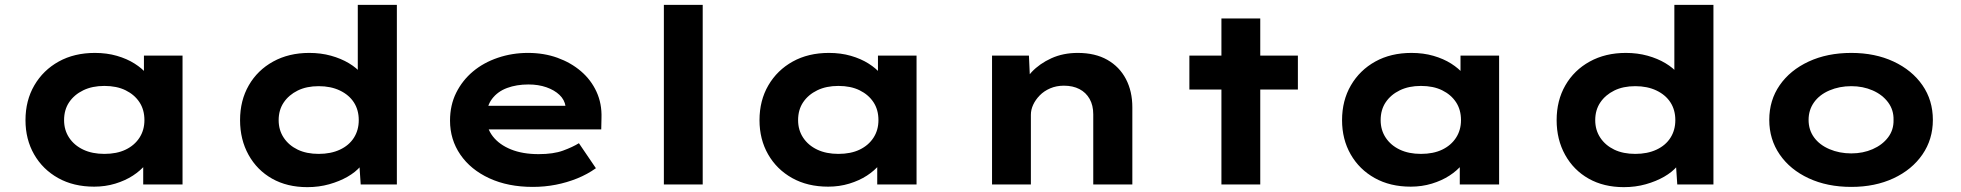

<svg xmlns="http://www.w3.org/2000/svg" viewBox="-20 -760 8079 791"><path d="M368 9Q283 9 219.5 -26.5Q156 -62 120.5 -124Q85 -186 85 -265Q85 -346 121.5 -408.5Q158 -471 222 -506.5Q286 -542 371 -542Q420 -542 461.5 -530Q503 -518 534.5 -498Q566 -478 585.5 -454.5Q605 -431 611 -407L573 -405V-531H732V0H570V-141L604 -132Q600 -107 579.5 -82Q559 -57 527.5 -36.5Q496 -16 455 -3.5Q414 9 368 9ZM410 -126Q461 -126 497.5 -143.5Q534 -161 554.5 -192.5Q575 -224 575 -265Q575 -308 554.5 -339Q534 -370 497.5 -388Q461 -406 410 -406Q360 -406 323 -388Q286 -370 265 -339Q244 -308 244 -265Q244 -224 265 -192.5Q286 -161 323 -143.5Q360 -126 410 -126Z M1246 11Q1163 11 1101 -24Q1039 -59 1004 -122Q969 -185 969 -265Q969 -346 1005 -408.5Q1041 -471 1105.5 -506.5Q1170 -542 1254 -542Q1302 -542 1343.5 -530.5Q1385 -519 1417.5 -499.5Q1450 -480 1469.5 -456Q1489 -432 1492 -407L1454 -398V-740H1615V0H1466L1457 -134L1489 -124Q1486 -99 1465.5 -75Q1445 -51 1412 -32Q1379 -13 1336.5 -1Q1294 11 1246 11ZM1293 -126Q1343 -126 1380.5 -143.5Q1418 -161 1438 -192.5Q1458 -224 1458 -265Q1458 -307 1438 -338Q1418 -369 1380.5 -387Q1343 -405 1293 -405Q1243 -405 1206.5 -387Q1170 -369 1149 -338Q1128 -307 1128 -265Q1128 -224 1149 -192.5Q1170 -161 1206.5 -143.5Q1243 -126 1293 -126Z M2175 10Q2073 10 1996 -25.5Q1919 -61 1876.5 -123Q1834 -185 1834 -263Q1834 -327 1859.5 -378Q1885 -429 1928.5 -465.5Q1972 -502 2031 -522Q2090 -542 2155 -542Q2221 -542 2276.5 -522Q2332 -502 2373.5 -466.5Q2415 -431 2437.5 -382Q2460 -333 2458 -274L2457 -227H1944L1921 -324H2327L2310 -302V-322Q2306 -349 2285 -369Q2264 -389 2231 -400.5Q2198 -412 2157 -412Q2108 -412 2069 -397.5Q2030 -383 2007 -352.5Q1984 -322 1984 -275Q1984 -232 2010.5 -198Q2037 -164 2085 -144.5Q2133 -125 2199 -125Q2260 -125 2299.5 -139.5Q2339 -154 2365 -170L2435 -67Q2400 -42 2358 -25Q2316 -8 2270 1Q2224 10 2175 10Z M2715 0V-740H2875V0Z M3392 9Q3307 9 3243.5 -26.5Q3180 -62 3144.5 -124Q3109 -186 3109 -265Q3109 -346 3145.5 -408.5Q3182 -471 3246 -506.5Q3310 -542 3395 -542Q3444 -542 3485.5 -530Q3527 -518 3558.5 -498Q3590 -478 3609.5 -454.5Q3629 -431 3635 -407L3597 -405V-531H3756V0H3594V-141L3628 -132Q3624 -107 3603.5 -82Q3583 -57 3551.5 -36.5Q3520 -16 3479 -3.5Q3438 9 3392 9ZM3434 -126Q3485 -126 3521.5 -143.5Q3558 -161 3578.5 -192.5Q3599 -224 3599 -265Q3599 -308 3578.5 -339Q3558 -370 3521.5 -388Q3485 -406 3434 -406Q3384 -406 3347 -388Q3310 -370 3289 -339Q3268 -308 3268 -265Q3268 -224 3289 -192.5Q3310 -161 3347 -143.5Q3384 -126 3434 -126Z M4067 0V-531H4219L4225 -397L4184 -387Q4197 -428 4230 -463Q4263 -498 4311.5 -520Q4360 -542 4420 -542Q4492 -542 4542 -513.5Q4592 -485 4618.5 -434.5Q4645 -384 4645 -318V0H4484V-289Q4484 -326 4469 -352.5Q4454 -379 4427 -393Q4400 -407 4363 -407Q4332 -407 4306.5 -396Q4281 -385 4263.5 -367Q4246 -349 4236.5 -328.5Q4227 -308 4227 -287V0H4148Q4111 0 4091 0Q4071 0 4067 0Z M5012 0V-684H5172V0ZM4880 -391V-531H5327V-391Z M5792 9Q5707 9 5643.5 -26.5Q5580 -62 5544.5 -124Q5509 -186 5509 -265Q5509 -346 5545.5 -408.5Q5582 -471 5646 -506.5Q5710 -542 5795 -542Q5844 -542 5885.5 -530Q5927 -518 5958.5 -498Q5990 -478 6009.5 -454.5Q6029 -431 6035 -407L5997 -405V-531H6156V0H5994V-141L6028 -132Q6024 -107 6003.5 -82Q5983 -57 5951.5 -36.5Q5920 -16 5879 -3.5Q5838 9 5792 9ZM5834 -126Q5885 -126 5921.5 -143.5Q5958 -161 5978.5 -192.5Q5999 -224 5999 -265Q5999 -308 5978.5 -339Q5958 -370 5921.5 -388Q5885 -406 5834 -406Q5784 -406 5747 -388Q5710 -370 5689 -339Q5668 -308 5668 -265Q5668 -224 5689 -192.5Q5710 -161 5747 -143.5Q5784 -126 5834 -126Z M6670 11Q6587 11 6525 -24Q6463 -59 6428 -122Q6393 -185 6393 -265Q6393 -346 6429 -408.5Q6465 -471 6529.5 -506.5Q6594 -542 6678 -542Q6726 -542 6767.5 -530.5Q6809 -519 6841.5 -499.5Q6874 -480 6893.5 -456Q6913 -432 6916 -407L6878 -398V-740H7039V0H6890L6881 -134L6913 -124Q6910 -99 6889.5 -75Q6869 -51 6836 -32Q6803 -13 6760.5 -1Q6718 11 6670 11ZM6717 -126Q6767 -126 6804.5 -143.5Q6842 -161 6862 -192.5Q6882 -224 6882 -265Q6882 -307 6862 -338Q6842 -369 6804.5 -387Q6767 -405 6717 -405Q6667 -405 6630.5 -387Q6594 -369 6573 -338Q6552 -307 6552 -265Q6552 -224 6573 -192.5Q6594 -161 6630.5 -143.5Q6667 -126 6717 -126Z M7607 10Q7508 10 7431.5 -25.5Q7355 -61 7312 -123.5Q7269 -186 7269 -266Q7269 -347 7312 -409Q7355 -471 7431.5 -506.5Q7508 -542 7607 -542Q7705 -542 7781 -506.5Q7857 -471 7900 -409Q7943 -347 7943 -266Q7943 -186 7900 -123.5Q7857 -61 7781 -25.5Q7705 10 7607 10ZM7607 -128Q7655 -128 7695 -145.5Q7735 -163 7758.5 -194Q7782 -225 7781 -266Q7782 -307 7758.5 -338.5Q7735 -370 7695 -387.5Q7655 -405 7607 -405Q7558 -405 7517 -387.5Q7476 -370 7453.5 -338.5Q7431 -307 7431 -266Q7431 -225 7453.5 -194Q7476 -163 7517 -145.5Q7558 -128 7607 -128Z"/></svg>

Font: Lexend Mega
Style: Bold
Weight: 700
Version: Version 1.007